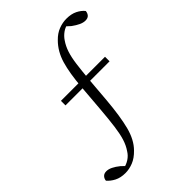

<svg xmlns="http://www.w3.org/2000/svg" viewBox="-258 -824 1044 1044"><g transform="rotate(-45 263.5 -302.5)"><path d="M81 108Q44 108 18 94.5Q-8 81 -24 62Q-23 48 -13.5 37.5Q-4 27 14 27Q30 27 48.5 36Q67 45 88 62L121 94L72 87L86 85Q145 73 171 30Q189 4 199.5 -29.5Q210 -63 216.5 -112Q223 -161 229 -233L242 -391Q250 -492 269 -556Q288 -620 331 -663Q357 -690 387 -701.5Q417 -713 447 -713Q484 -713 510 -700Q536 -687 551 -668Q550 -653 541 -642.5Q532 -632 513 -632Q497 -632 478.5 -640.5Q460 -649 438 -665L404 -696L454 -692L441 -690Q412 -686 391 -671Q370 -656 357 -636Q339 -610 328.5 -578Q318 -546 312 -501Q306 -456 300 -390L288 -245Q278 -129 259.5 -58Q241 13 200 54Q171 84 140.5 96Q110 108 81 108ZM110 -383V-418H449V-383Z"/></g></svg>

Font: Noto Serif KR ExtraLight
Style: Regular
Weight: 200
Designer: Ryoko NISHIZUKA 西塚涼子 (kana & ideographs); Frank Grießhammer (Latin, Greek & Cyrillic); Wenlong ZHANG 张文龙 (bopomofo); San
Foundry: Adobe
Version: Version 2.002-H1;hotconv 1.1.0;makeotfexe 2.6.0